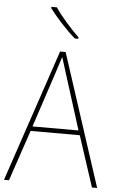

<svg xmlns="http://www.w3.org/2000/svg" viewBox="-62 -1059 628 1035"><g transform="rotate(5 252.0 -541.5)"><path d="M476 -66 386 -341H120L27 -66H0L241 -781H271L504 -66ZM282 -667Q276 -687 269.5 -707Q263 -727 255 -753Q248 -731 241 -709.5Q234 -688 227 -666L128 -366H377ZM203 -1017Q227 -981 264 -939Q301 -897 333 -866V-858H314Q278 -889 238.5 -932Q199 -975 173 -1010V-1017Z"/></g></svg>

Font: Noto Sans Malayalam UI SemiCondensed Thin
Style: Regular
Weight: 100
Width: 4
Designer: Jelle Bosma - Monotype Design Team
Foundry: Monotype Imaging Inc.
Version: Version 2.104; ttfautohint (v1.8.4.7-5d5b)